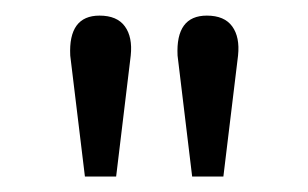

<svg xmlns="http://www.w3.org/2000/svg" viewBox="-20 -695 395 246"><path d="M70 -468.8ZM147.5 -623.8 128.8 -468.8H88.8L70 -623.8Q67.5 -675 107.5 -675Q130 -675 140 -661.2Q150 -647.5 147.5 -623.8ZM285 -623.8 266.2 -468.8H226.2L207.5 -623.8Q205 -675 245 -675Q267.5 -675 277.5 -661.2Q287.5 -647.5 285 -623.8Z"/></svg>

Font: Cambay
Style: Regular
Weight: 400
Designer: Pooja Saxena
Foundry: Pooja Saxena
Version: Version 1.181;PS 001.181;hotconv 1.0.70;makeotf.lib2.5.58329